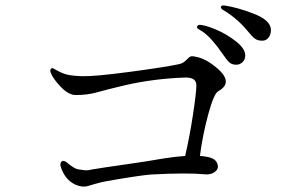

<svg xmlns="http://www.w3.org/2000/svg" viewBox="-20 -832 1040 703"><path d="M714 -741Q738 -738 775 -722Q810 -707 846 -679Q878 -653 878 -629Q878 -614 868 -604.5Q858 -595 845 -595Q830 -595 820.5 -603Q811 -611 794 -636Q777 -661 762 -678Q736 -710 709 -724Q699 -729 702 -735.5Q705 -742 714 -741ZM801 -812Q850 -805 911 -781Q972 -757 972 -722Q972 -705 963 -694Q954 -683 941 -683Q924 -683 914 -690Q904 -697 887 -718Q870 -739 852 -755Q824 -780 796 -796Q787 -802 789 -807.5Q791 -813 801 -812ZM749 -602Q847 -535 779 -498Q763 -489 742.5 -413.5Q722 -338 712 -261Q742 -259 757.5 -252Q773 -245 777 -229Q781 -213 766 -202Q751 -191 726 -194Q666 -200 532 -193Q486 -189 372 -169Q350 -165 329.5 -159Q309 -153 300.5 -150.5Q292 -148 281 -149Q270 -150 256 -156Q217 -174 202 -223Q199 -234 205.5 -240.5Q212 -247 225 -237Q226 -237 227 -235Q234 -230 237.5 -227Q241 -224 250 -218.5Q259 -213 266.5 -212Q274 -211 287.5 -209Q301 -207 314 -211Q361 -219 436.5 -229.5Q512 -240 580 -252Q625 -259 658 -261Q674 -330 686.5 -411.5Q699 -493 699 -520Q699 -550 655 -548Q543 -544 438 -520Q407 -513 376.5 -505Q346 -497 331.5 -493Q317 -489 298 -486.5Q279 -484 258 -484Q231 -484 202.5 -514Q174 -544 166 -565Q162 -575 166.5 -580Q171 -585 178 -580Q205 -564 225 -559Q245 -554 282 -553Q329 -552 456 -569Q583 -586 630 -596Q648 -599 657.5 -608Q667 -617 673 -622.5Q679 -628 693 -625Q723 -620 749 -602Z"/></svg>

Font: TsukuhouMincho
Style: Regular
Weight: 400
Designer: Iose
Foundry: Typographish
Version: Version 1.001; ttfautohint (v1.8.3)